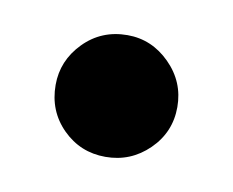

<svg xmlns="http://www.w3.org/2000/svg" viewBox="-34 -477 273 225"><g transform="rotate(10 102.5 -364.5)"><path d="M102 -292Q72 -292 51 -313Q30 -334 30 -365Q30 -394 51 -415.5Q72 -437 103 -437Q132 -437 153.5 -415.5Q175 -394 175 -364Q175 -334 153.5 -313Q132 -292 102 -292Z"/></g></svg>

Font: Fustat
Style: Bold
Weight: 700
Designer: Mohamed Gaber, Khaled Hosny, Laura Garcia Mut
Foundry: Kief Type Foundry, Alif Type Foundry, Hard Type Foundry
Version: Version 1.007